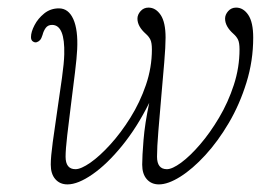

<svg xmlns="http://www.w3.org/2000/svg" viewBox="-20 -477 722 505"><path d="M113.5 -44Q113.5 -64.5 118.8 -103.5Q124 -142.5 130.8 -187.5Q137.5 -232.5 143 -272.2Q148.5 -312 149 -334Q151 -411.5 117 -411.5Q106 -411.5 100.2 -403.5Q94.5 -395.5 92 -385.5Q89 -375.5 85.2 -371.5Q81.5 -367.5 76.5 -366Q72 -364.5 66.8 -367.8Q61.5 -371 61.5 -379.5Q61.5 -393 70.8 -410.8Q80 -428.5 96.5 -441.8Q113 -455 135 -455Q160 -455 172.8 -426.8Q185.5 -398.5 183 -347Q182 -325.5 177.2 -286.2Q172.5 -247 166.8 -202.8Q161 -158.5 156.8 -120.8Q152.5 -83 152.5 -65Q152.5 -32 178.5 -32Q193 -32 217.8 -49.2Q242.5 -66.5 270.2 -97Q298 -127.5 323 -167.5Q348 -207.5 363.8 -253.5Q379.5 -299.5 379.5 -347Q379.5 -364.5 375.5 -372.8Q371.5 -381 363.5 -388Q341.5 -407.5 341.5 -428Q341.5 -438.5 349.8 -447.8Q358 -457 370.5 -457Q389.5 -457 402.5 -437.8Q415.5 -418.5 415.5 -378Q415.5 -355 412 -313Q408.5 -271 404.2 -222.8Q400 -174.5 396.5 -131.8Q393 -89 393 -65Q393 -32 419 -32Q433 -32 456.5 -49.2Q480 -66.5 506.2 -97Q532.5 -127.5 556.2 -167.5Q580 -207.5 595 -253.5Q610 -299.5 610 -347Q610 -364.5 606 -372.8Q602 -381 594 -388Q572 -407.5 572 -428Q572 -438.5 580.2 -447.8Q588.5 -457 601 -457Q620 -457 633 -437.8Q646 -418.5 646 -378Q646 -317 628.2 -259.8Q610.5 -202.5 582 -154Q553.5 -105.5 520 -69Q486.5 -32.5 454.2 -12.2Q422 8 398 8Q378 8 366 -5.8Q354 -19.5 354 -44Q354 -65.5 357.5 -108.8Q361 -152 372.5 -206.5Q340.5 -142 301 -93.5Q261.5 -45 223.2 -18.5Q185 8 157.5 8Q137.5 8 125.5 -5.8Q113.5 -19.5 113.5 -44Z"/></svg>

Font: Fraunces 9pt S100 Thin
Style: Italic
Weight: 100
Italic angle: -16°
Version: Version 1.000; ttfautohint (v1.8.3)